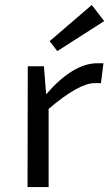

<svg xmlns="http://www.w3.org/2000/svg" viewBox="-20 -754 440 774"><path d="M180 -588 350 -734 400 -669 211 -548ZM166 -374Q275 -499 372 -499H397L387 -419H362Q298 -419 176 -315V0H91L92 -487H157Z"/></svg>

Font: Taylor Sans
Style: Regular
Weight: 400
Italic angle: -8°
Designer: Natanael Gama
Version: Version 1.001 September 8, 2015